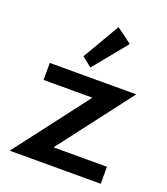

<svg xmlns="http://www.w3.org/2000/svg" viewBox="-147 -919 890 1022"><g transform="rotate(20 298.0 -408.0)"><path d="M28 0 345 -415.5H68.5V-512H558.5L241 -96.5H543.5V0ZM280 -563 225 -606.5 347.5 -816.5 434.5 -752Z"/></g></svg>

Font: Spartan Thin SemiBold
Style: Regular
Weight: 600
Version: Version 1.004